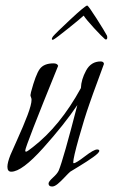

<svg xmlns="http://www.w3.org/2000/svg" viewBox="-20 -617 411 700"><path d="M359 -384Q356 -375 337 -324Q318 -273 306 -238Q288 -187 267.5 -114Q247 -41 247 -25Q247 -22 249 -22Q257 -22 289.5 -47Q322 -72 334 -72Q342 -72 342 -67Q342 -60 319.5 -44Q297 -28 268 -10.5Q239 7 236 9Q229 15 215.5 29.5Q202 44 190.5 53.5Q179 63 170 63Q157 63 157 52Q157 45 173 30.5Q189 16 194 5Q211 -36 262 -234Q215 -164 137.5 -77.5Q60 9 21 9Q7 9 7 -9Q7 -24 18 -52Q18 -53 42 -106Q66 -159 80.5 -197.5Q95 -236 95 -253Q95 -258 93 -262.5Q91 -267 91 -270Q91 -271 93 -281Q110 -345 125 -365.5Q140 -386 175 -386Q189 -386 192 -377Q72 -82 72 -68Q72 -64 75 -64Q79 -64 99 -80Q199 -157 275 -296Q276 -327 294 -360Q312 -393 347 -393Q358 -393 359 -384ZM363 -474Q350 -485 322.5 -515Q295 -545 285 -560Q272 -548 229 -513.5Q186 -479 177 -474Q174 -472 172 -472Q170 -472 169.5 -473Q169 -474 169 -475Q169 -478 173 -484Q183 -496 236 -545.5Q289 -595 298 -597Q303 -595 332 -549.5Q361 -504 370 -487Q371 -484 371 -480Q371 -473 366 -473Q365 -473 363 -474Z"/></svg>

Font: Bilbo Swash Caps
Style: Regular
Weight: 400
Designer: Robert E. Leuschke
Foundry: Robert E. Leuschke
Version: Version 1.003